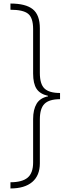

<svg xmlns="http://www.w3.org/2000/svg" viewBox="-20 -820 389 1084"><path d="M39 -800Q125 -800 165 -768Q205 -736 205 -660V-408Q205 -345 231.5 -320Q258 -295 319 -295V-260Q258 -260 231.5 -234Q205 -208 205 -146V102Q205 171 162 207.5Q119 244 39 244V209Q105 209 136 183Q167 157 167 97V-148Q167 -201 186.5 -234Q206 -267 251 -276V-279Q206 -289 186.5 -318.5Q167 -348 167 -405V-656Q167 -719 139 -742Q111 -765 39 -765Z"/></svg>

Font: Noto Sans Tamil SemiCondensed ExtraLight
Style: Regular
Weight: 200
Width: 4
Designer: Jelle Bosma - Monotype Design Team
Foundry: Monotype Imaging Inc.
Version: Version 2.004; ttfautohint (v1.8.4.7-5d5b)